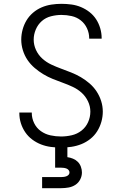

<svg xmlns="http://www.w3.org/2000/svg" viewBox="-20 -763 640 1003"><path d="M299 8Q272 8 245.5 4.5Q219 1 194.5 -8.5Q170 -18 148.5 -34Q127 -50 112 -72Q97 -94 89 -119.5Q81 -145 81 -172Q81 -173 81 -173.5Q81 -174 81 -175H146Q146 -175 146 -174Q146 -173 146 -173Q146 -145 158.5 -119.5Q171 -94 193.5 -78Q216 -62 243.5 -56Q271 -50 299 -50Q327 -50 355 -56.5Q383 -63 405.5 -80.5Q428 -98 440 -124.5Q452 -151 452 -180Q452 -208 439.5 -234Q427 -260 406.5 -278.5Q386 -297 360.5 -309Q335 -321 308.5 -330.5Q282 -340 256 -350.5Q230 -361 206 -375.5Q182 -390 160.5 -408.5Q139 -427 123.5 -450Q108 -473 99.5 -500.5Q91 -528 91 -556Q91 -582 98 -608Q105 -634 118.5 -656.5Q132 -679 152.5 -696.5Q173 -714 197.5 -724.5Q222 -735 248.5 -739Q275 -743 301 -743Q327 -743 353 -739.5Q379 -736 403 -726Q427 -716 447.5 -700Q468 -684 482 -662.5Q496 -641 503.5 -615.5Q511 -590 511 -565Q511 -564 511 -563Q511 -562 511 -561H446Q446 -561 446 -562Q446 -563 446 -563Q446 -590 434.5 -615Q423 -640 402 -656.5Q381 -673 354.5 -679Q328 -685 301 -685Q274 -685 246.5 -678Q219 -671 198.5 -653Q178 -635 167 -609Q156 -583 156 -556Q156 -528 168 -502Q180 -476 201 -457Q222 -438 247.5 -426Q273 -414 299 -404.5Q325 -395 351.5 -384.5Q378 -374 402 -360Q426 -346 447.5 -327.5Q469 -309 484.5 -285.5Q500 -262 508.5 -235Q517 -208 517 -180Q517 -153 509.5 -126.5Q502 -100 487.5 -77Q473 -54 451.5 -37Q430 -20 405 -10Q380 0 353 4Q326 8 299 8ZM200 220V162H300Q307 162 314 161Q321 160 327.5 157.5Q334 155 338.5 150Q343 145 343 138Q343 131 338.5 125.5Q334 120 327.5 117.5Q321 115 314 114Q307 113 300 113H268V0H332V58Q347 60 361.5 66Q376 72 386.5 82.5Q397 93 402.5 108Q408 123 408 138Q408 157 399 174.5Q390 192 374 202.5Q358 213 338.5 216.5Q319 220 300 220Z"/></svg>

Font: Iosevka Custom Light Extended
Style: Regular
Weight: 300
Width: 7
Monospace: yes
Designer: Belleve Invis
Foundry: Belleve Invis
Version: Version 11.2.4; ttfautohint (v1.8.4)